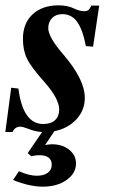

<svg xmlns="http://www.w3.org/2000/svg" viewBox="-39 -482 448 720"><path d="M65 92 119 13Q94 12 67 1Q46 -7 37 -7Q17 -7 8 13H-19L3 -153L30 -150Q47 -17 123 -17Q152 -17 167.5 -31.5Q183 -46 183 -71Q183 -112 127 -175Q77 -231 62 -262.5Q47 -294 47 -336Q47 -395 83.5 -428.5Q120 -462 181 -462Q214 -462 239 -450Q260 -440 276 -440Q287 -440 292 -444Q297 -448 304 -461H333L310 -307L283 -309Q271 -372 250 -400.5Q229 -429 195 -429Q171 -429 156.5 -414.5Q142 -400 142 -376Q142 -343 199 -277Q279 -184 279 -115Q279 -68 247 -34Q215 0 165 10L130 62Q145 59 156 59Q195 59 220.5 79.5Q246 100 246 131Q246 168 210.5 193Q175 218 122 218Q71 218 10 193L32 160Q70 177 99 177Q125 177 140 166Q155 155 155 136Q155 100 108 100Q94 100 78 104Z"/></svg>

Font: STIX
Style: Bold Italic
Weight: 700
Italic angle: -16.33°
Designer: MicroPress Inc., with final additions and corrections provided by Coen Hoffman, Elsevier (retired)
Version: Version 1.1.1